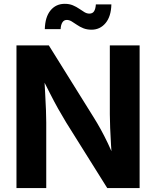

<svg xmlns="http://www.w3.org/2000/svg" viewBox="-20 -959 796 979"><path d="M64 0V-727.5H229L459 -358.4Q475.6 -332 493.4 -299.8Q511.2 -267.6 530 -228.3Q548.8 -189 567.4 -141.6L551.8 -135.3Q548.8 -174.3 546.1 -219.7Q543.5 -265.1 541.7 -306.9Q540 -348.6 540 -376.5V-727.5H691.9V0H526.9L317.4 -334.5Q296.4 -369.1 276.6 -404.3Q256.8 -439.5 235.1 -482.4Q213.4 -525.4 184.1 -583L204.6 -585.9Q207.5 -533.2 210.2 -484.9Q212.9 -436.5 214.4 -397.9Q215.8 -359.4 215.8 -335V0ZM446.8 -807.6Q423.3 -807.6 405 -814.9Q386.7 -822.3 372.1 -832.5Q357.4 -842.8 345 -850.1Q332.5 -857.4 320.8 -857.4Q305.7 -857.4 297.9 -844.5Q290 -831.5 289.1 -810.5H208.5Q210 -872.1 237.5 -905.8Q265.1 -939.5 310.1 -939.5Q333.5 -939.5 351.6 -931.9Q369.6 -924.3 384 -914.3Q398.4 -904.3 410.6 -897Q422.9 -889.6 435.5 -889.6Q452.1 -889.6 459.7 -901.6Q467.3 -913.6 468.8 -936.5H547.9Q546.4 -875 518.3 -841.3Q490.2 -807.6 446.8 -807.6Z"/></svg>

Font: Inter 17pt
Style: Bold
Weight: 700
Version: Version 4.001;git-66647c0bb